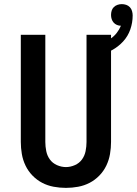

<svg xmlns="http://www.w3.org/2000/svg" viewBox="-20 -904 664 932"><path d="M300 8Q270 8 240.5 2.5Q211 -3 185 -16.5Q159 -30 138 -51.5Q117 -73 104 -100Q91 -127 86 -156.5Q81 -186 81 -215V-735H200V-215Q200 -193 204.5 -170.5Q209 -148 222 -130Q235 -112 256.5 -102.5Q278 -93 300 -93Q322 -93 343.5 -102.5Q365 -112 378 -130Q391 -148 395.5 -170.5Q400 -193 400 -215V-735H519V-215Q519 -186 514 -156.5Q509 -127 496 -100Q483 -73 462 -51.5Q441 -30 415 -16.5Q389 -3 359.5 2.5Q330 8 300 8ZM460 -634 443 -685Q463 -690 481.5 -697.5Q500 -705 517 -716.5Q534 -728 546.5 -744Q559 -760 567 -779Q557 -779 547.5 -783Q538 -787 531.5 -794.5Q525 -802 522 -811.5Q519 -821 519 -831Q519 -842 522 -852Q525 -862 532.5 -869.5Q540 -877 550.5 -880.5Q561 -884 571 -884Q582 -884 592.5 -880.5Q603 -877 610.5 -869Q618 -861 621 -850Q624 -839 624 -829Q624 -794 612.5 -761Q601 -728 577.5 -702.5Q554 -677 523.5 -660.5Q493 -644 460 -634Z"/></svg>

Font: Iosevka Aile
Style: Bold
Weight: 700
Designer: Belleve Invis
Foundry: Belleve Invis
Version: Version 28.0.1; ttfautohint (v1.8.4)